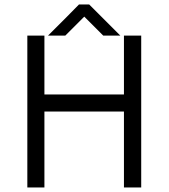

<svg xmlns="http://www.w3.org/2000/svg" viewBox="-20 -823 743 843"><path d="M524.2 0V-333.3H175V0H100V-666.7H175V-408.3H524.2V-666.7H600V0ZM371.7 -803.3 508.3 -666.7H433.3L350 -750L266.7 -666.7H190.8Q274.2 -749.2 326.7 -803.3Z"/></svg>

Font: 0xA000-Squarish
Style: Squareish
Weight: 400
Version: Version 0.1